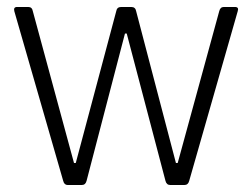

<svg xmlns="http://www.w3.org/2000/svg" viewBox="-20 -530 723 550"><path d="M214 0H174Q164 0 161 -12L21 -498Q18 -510 29 -510H61Q72 -510 74 -498L192 -63H197L313 -498Q315 -510 327 -510H356Q368 -510 370 -498L484 -63H489L608 -498Q611 -510 621 -510H653Q665 -510 661 -498L522 -12Q519 0 508 0H468Q457 0 454 -12L343 -434H338L228 -12Q225 0 214 0Z"/></svg>

Font: Rajdhani
Style: Regular
Weight: 400
Designer: Satya Rajpurohit, Jyotish Sonowal
Foundry: Indian Type Foundry
Version: Version 1.201;PS 1.0;hotconv 1.0.78;makeotf.lib2.5.61930; tt